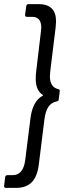

<svg xmlns="http://www.w3.org/2000/svg" viewBox="-28 -794 313 935"><path d="M1 121Q-4 121 -6.5 118Q-9 115 -8 111L-3 69Q-1 59 8 59H33Q86 59 95 -16L120 -215Q130 -301 180 -328Q182 -329 182 -330Q182 -331 180 -332Q146 -354 146 -410Q146 -432 148 -444L171 -638Q173 -654 173 -660Q173 -712 128 -712H103Q94 -712 94 -722L100 -764Q100 -768 103 -771Q106 -774 111 -774H160Q245 -774 245 -690Q245 -681 243 -661L217 -449Q215 -429 215 -423Q215 -369 256 -360Q264 -358 263 -350L258 -310Q258 -302 248 -300Q222 -295 207.5 -273.5Q193 -252 188 -210L161 7Q154 65 127 93Q100 121 50 121Z"/></svg>

Font: Barlow Condensed
Style: Italic
Weight: 400
Width: 3
Italic angle: -7°
Designer: Jeremy Tribby
Foundry: Tribby Type
Version: Version 1.408